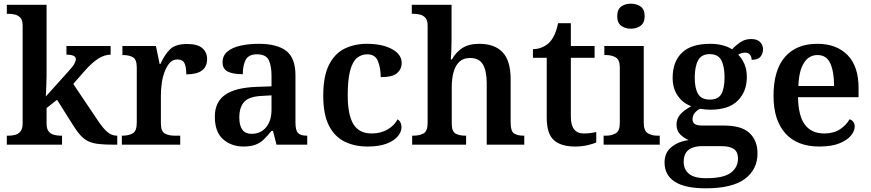

<svg xmlns="http://www.w3.org/2000/svg" viewBox="-20 -786 4730 1043"><path d="M17 0V-49H28Q45 -49 62.5 -53.5Q80 -58 91.5 -72.5Q103 -87 103 -117V-647Q103 -675 91.5 -688.5Q80 -702 62.5 -706.5Q45 -711 28 -711H17V-760H233V-376Q233 -358 232 -332.5Q231 -307 230 -286Q229 -265 229 -262L354 -401Q377 -426 384.5 -440.5Q392 -455 392 -465Q392 -489 341 -489V-536H581V-489Q547 -489 513 -467Q479 -445 440 -401L378 -330L511 -132Q538 -91 562 -70Q586 -49 614 -49H617V0H603Q553 0 519 -3.5Q485 -7 462 -17.5Q439 -28 420 -48Q401 -68 380 -101L290 -244L233 -199V-115Q233 -86 244.5 -72Q256 -58 273.5 -53.5Q291 -49 308 -49H317V0Z M642 0V-49H645Q679 -49 701 -61.5Q723 -74 723 -121V-419Q723 -463 702 -475Q681 -487 648 -487H645V-536H827L847 -439H852Q874 -489 903.5 -518Q933 -547 997 -547Q1053 -547 1079 -524.5Q1105 -502 1105 -465Q1105 -382 992 -382Q992 -423 982 -443Q972 -463 943 -463Q918 -463 901.5 -444Q885 -425 874 -395.5Q863 -366 858.5 -332.5Q854 -299 854 -270V-116Q854 -72 875.5 -60.5Q897 -49 928 -49H959V0Z M1303 10Q1237 10 1192 -29.5Q1147 -69 1147 -152Q1147 -232 1203 -271Q1259 -310 1372 -314L1455 -317V-374Q1455 -428 1440 -459.5Q1425 -491 1376 -491Q1331 -491 1315 -461.5Q1299 -432 1299 -383Q1244 -383 1216.5 -397.5Q1189 -412 1189 -448Q1189 -484 1215.5 -506Q1242 -528 1286.5 -538Q1331 -548 1385 -548Q1485 -548 1535 -509.5Q1585 -471 1585 -377V-120Q1585 -79 1598.5 -64Q1612 -49 1646 -49H1649V0H1482L1463 -75H1455Q1433 -48 1413.5 -29Q1394 -10 1368 0Q1342 10 1303 10ZM1346 -59Q1396 -59 1425.5 -94.5Q1455 -130 1455 -191V-268L1403 -265Q1333 -262 1306.5 -232.5Q1280 -203 1280 -148Q1280 -59 1346 -59Z M1977 10Q1906 10 1851.5 -17Q1797 -44 1766.5 -104.5Q1736 -165 1736 -266Q1736 -373 1767.5 -434.5Q1799 -496 1852.5 -522Q1906 -548 1973 -548Q2056 -548 2109 -519.5Q2162 -491 2162 -444Q2162 -411 2137.5 -389Q2113 -367 2048 -367Q2048 -417 2033 -454Q2018 -491 1975 -491Q1943 -491 1919 -471Q1895 -451 1882 -402.5Q1869 -354 1869 -267Q1869 -163 1899.5 -112Q1930 -61 1999 -61Q2049 -61 2086 -83Q2123 -105 2140 -138Q2161 -124 2161 -95Q2161 -70 2141.5 -46Q2122 -22 2081 -6Q2040 10 1977 10Z M2219 0V-49H2226Q2258 -49 2280.5 -61Q2303 -73 2303 -119V-647Q2303 -675 2291.5 -688.5Q2280 -702 2262.5 -706.5Q2245 -711 2228 -711H2217V-760H2433V-570Q2433 -537 2431.5 -505Q2430 -473 2429 -463H2435Q2456 -502 2491.5 -525Q2527 -548 2583 -548Q2667 -548 2710.5 -502Q2754 -456 2754 -354V-120Q2754 -73 2772.5 -61Q2791 -49 2825 -49H2828V0H2624V-335Q2624 -400 2603.5 -435.5Q2583 -471 2533 -471Q2497 -471 2475 -450Q2453 -429 2443.5 -393Q2434 -357 2434 -313V-115Q2434 -72 2454.5 -60.5Q2475 -49 2508 -49H2512V0Z M3104 10Q3027 10 2988.5 -25Q2950 -60 2950 -147V-472H2875V-519Q2902 -519 2926 -529.5Q2950 -540 2966 -557Q2997 -590 3012 -660H3081V-536H3210V-472H3081V-152Q3081 -61 3151 -61Q3169 -61 3186 -63Q3203 -65 3219 -69V-12Q3204 -5 3172.5 2.5Q3141 10 3104 10Z M3407 -630Q3376 -630 3354.5 -646Q3333 -662 3333 -698Q3333 -735 3354.5 -750.5Q3376 -766 3407 -766Q3438 -766 3460 -750.5Q3482 -735 3482 -698Q3482 -662 3460 -646Q3438 -630 3407 -630ZM3259 0V-49H3272Q3303 -49 3325 -62Q3347 -75 3347 -118V-420Q3347 -461 3325 -474Q3303 -487 3272 -487H3263V-536H3477V-120Q3477 -76 3498.5 -62.5Q3520 -49 3552 -49H3564V0Z M3814 237Q3701 237 3645.5 201Q3590 165 3590 97Q3590 43 3628 12.5Q3666 -18 3721 -25Q3697 -35 3676 -55Q3655 -75 3655 -110Q3655 -141 3675.5 -164.5Q3696 -188 3735 -209Q3689 -226 3661.5 -266Q3634 -306 3634 -363Q3634 -450 3684 -499Q3734 -548 3838 -548Q3876 -548 3907 -539.5Q3938 -531 3957 -518Q3975 -538 4000.5 -556Q4026 -574 4061 -574Q4093 -574 4109 -557.5Q4125 -541 4125 -518Q4125 -495 4111 -478Q4097 -461 4063 -461Q4063 -478 4054 -489Q4045 -500 4029 -500Q4017 -500 4007.5 -497Q3998 -494 3990 -489Q4010 -469 4023.5 -439.5Q4037 -410 4037 -367Q4037 -289 3988 -239.5Q3939 -190 3838 -190Q3827 -190 3810 -191.5Q3793 -193 3783 -195Q3767 -188 3754.5 -173Q3742 -158 3742 -138Q3742 -121 3754 -112.5Q3766 -104 3797 -104H3913Q4009 -104 4052 -63Q4095 -22 4095 47Q4095 135 4026 186Q3957 237 3814 237ZM3836 -245Q3882 -245 3899 -276Q3916 -307 3916 -365Q3916 -425 3898.5 -458.5Q3881 -492 3835 -492Q3790 -492 3772 -457.5Q3754 -423 3754 -364Q3754 -307 3772 -276Q3790 -245 3836 -245ZM3816 182Q3911 182 3950 152.5Q3989 123 3989 75Q3989 39 3966.5 23.5Q3944 8 3900 8H3791Q3768 8 3745.5 15Q3723 22 3708.5 40.5Q3694 59 3694 94Q3694 134 3722.5 158Q3751 182 3816 182Z M4431 10Q4310 10 4246 -62Q4182 -134 4182 -265Q4182 -405 4244 -476.5Q4306 -548 4420 -548Q4524 -548 4584 -487Q4644 -426 4644 -308V-258H4315Q4317 -155 4353 -108Q4389 -61 4458 -61Q4509 -61 4543.5 -84Q4578 -107 4595 -138Q4607 -135 4615 -124.5Q4623 -114 4623 -98Q4623 -75 4603 -50Q4583 -25 4540.5 -7.5Q4498 10 4431 10ZM4511 -319Q4511 -396 4490.5 -441.5Q4470 -487 4421 -487Q4374 -487 4347 -444Q4320 -401 4317 -319Z"/></svg>

Font: Noto Serif Myanmar SemiBold
Style: Regular
Weight: 600
Designer: Ben Mitchell and the Monotype Design Team
Foundry: Monotype Imaging Inc.
Version: Version 2.106; ttfautohint (v1.8.4.7-5d5b)